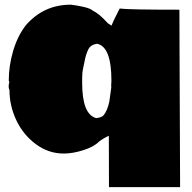

<svg xmlns="http://www.w3.org/2000/svg" viewBox="-20 -625 800 801"><path d="M729 -418.9Q729 -418.9 731.4 155.8H434.6L434.1 -58.6Q408.7 -46.9 392.6 -33.7Q371.1 -12.2 327.1 1.7Q283.2 15.6 246.1 15.6Q182.1 15.6 129.2 -23.9Q76.2 -63.5 47.9 -123.8Q19.5 -184.1 19.5 -249.5Q16.1 -255.9 16.1 -264.2Q16.1 -272.5 19 -282.7Q16.6 -287.1 16.6 -289.6Q16.6 -350.6 34.7 -412.1Q52.7 -473.6 86.9 -518.6Q161.6 -605.5 275.4 -605.5Q295.4 -603.5 326.7 -596.7Q357.9 -589.8 366.2 -581.1Q393.6 -568.4 426.3 -531.7L432.1 -526.4L445.3 -518.1Q453.6 -539.1 460.2 -551.5Q466.8 -564 468.8 -568.4L473.6 -578.6Q473.6 -579.1 476.3 -583.5Q479 -587.9 479.5 -589.4Q512.7 -584.5 728.5 -584.5ZM443.8 -267.1 444.8 -289.1Q444.8 -429.7 385.3 -442.4Q357.4 -438.5 347.9 -418Q338.4 -397.5 334.7 -377.9Q331.1 -358.4 326.9 -341.1Q322.8 -323.7 322.8 -301.3V-278.3Q322.8 -148.4 380.9 -132.3Q403.8 -134.3 412.6 -144.5Q427.7 -163.1 436 -200.7L444.3 -260.3Z"/></svg>

Font: Bowlby One
Style: Regular
Weight: 400
Designer: vernon adams
Foundry: vernon adams
Version: Version 1.000